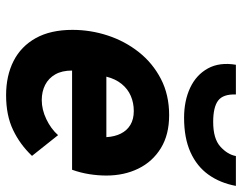

<svg xmlns="http://www.w3.org/2000/svg" viewBox="-102 -680 794 630"><g transform="rotate(90 295.0 -365.0)"><path d="M292.5 12Q228.5 12 180.2 -12.5Q132 -37 105 -85.5Q78 -134 78 -206Q78 -265 96.5 -321.5Q115 -378 151 -423.5Q187 -469 239 -496Q291 -523 358 -523Q422 -523 466.2 -495.8Q510.5 -468.5 533.2 -422Q556 -375.5 556 -317Q556 -289.5 551.5 -261Q547 -232.5 537 -204.5H211.5Q211.5 -171.5 224 -149.5Q236.5 -127.5 258.5 -116.2Q280.5 -105 308.5 -105Q339.5 -105 371 -120Q402.5 -135 423.5 -158.5L491.5 -73Q454 -33.5 406.2 -10.8Q358.5 12 292.5 12ZM231.5 -317H430Q428.5 -344 418.5 -364.2Q408.5 -384.5 389.8 -395.8Q371 -407 344.5 -407Q317.5 -407 294.8 -397.2Q272 -387.5 255.5 -367.2Q239 -347 231.5 -317ZM366.5 -572Q310.5 -572 268 -592Q225.5 -612 204.5 -650.2Q183.5 -688.5 192.5 -742H290Q288.5 -700 310 -683.8Q331.5 -667.5 380 -667.5Q435 -667.5 461 -691Q487 -714.5 492 -742H590Q580.5 -690.5 553.2 -652.2Q526 -614 479.5 -593Q433 -572 366.5 -572Z"/></g></svg>

Font: Overpass ExtraBold
Style: Italic
Weight: 800
Italic angle: -10°
Designer: Delve Withrington, Dave Bailey, Thomas Jockin
Foundry: Delve Fonts LLC
Version: Version 4.000